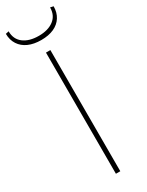

<svg xmlns="http://www.w3.org/2000/svg" viewBox="-249 -910 727 947"><g transform="rotate(-30 114.0 -436.5)"><path d="M128 -690V0H103V-690ZM232 -873 250 -869Q250 -834 233.5 -808Q217 -782 187 -768.5Q157 -755 115 -755Q73 -755 42.5 -768.5Q12 -782 -5 -808Q-22 -834 -22 -869L-4 -873Q-4 -828 28 -803.5Q60 -779 115 -779Q168 -779 200 -803.5Q232 -828 232 -873Z"/></g></svg>

Font: Exo 2 Thin
Style: Regular
Weight: 250
Designer: Natanael Gama
Foundry: Natanael Gama
Version: Version 2.010